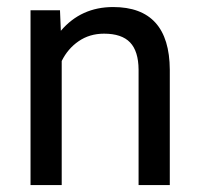

<svg xmlns="http://www.w3.org/2000/svg" viewBox="-20 -536 580 556"><path d="M153.8 -506.3V-504.4L156.2 -446.8Q214.8 -515.6 307.6 -515.6Q470.7 -515.6 471.7 -334V-2V0H469.7H383.8H381.3V-2V-334.5Q380.9 -387.7 356.7 -413.1Q332.5 -438.5 281.2 -438.5Q239.3 -438.5 207.5 -416.5Q176.3 -395 158.7 -359.4V-2V0H156.2H70.3H68.4V-2V-503.9V-506.3H70.3H151.9Z"/></svg>

Font: MAUL
Style: Regular
Weight: 400
Designer: MAUL
Version: Version 1.0; 2020; ttfautohint (v1.8.3)